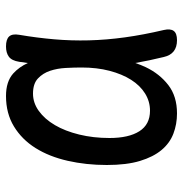

<svg xmlns="http://www.w3.org/2000/svg" viewBox="-5 -595 610 640"><g transform="rotate(-90 300.0 -275.0)"><path d="M242 10Q206 10 174.5 -2Q143 -14 120 -41.5Q97 -69 83.5 -113.5Q70 -158 70 -224Q70 -293 84 -354.5Q98 -416 126.5 -461.5Q155 -507 198.5 -533.5Q242 -560 300 -560Q348 -560 375 -536Q397 -516 410 -487Q412 -502 414 -516Q418 -541 431 -550.5Q444 -560 465 -560Q489 -560 498.5 -549.5Q508 -539 504 -516Q494 -457 489 -399.5Q484 -342 485.5 -283.5Q487 -225 495.5 -163.5Q504 -102 520 -34Q525 -12 517 -1Q509 10 486 10Q463 10 449 -1Q435 -12 430 -34Q418 -83 410 -129Q404 -111 396 -94Q374 -48 336.5 -19Q299 10 242 10ZM251 -80Q282 -80 308.5 -96.5Q335 -113 354 -143Q373 -173 384 -215Q395 -257 395 -308Q395 -332 393.5 -360.5Q392 -389 384 -413Q376 -437 358.5 -453.5Q341 -470 308 -470Q277 -470 250 -450.5Q223 -431 203 -397Q183 -363 171.5 -316Q160 -269 160 -215Q160 -151 182.5 -115.5Q205 -80 251 -80Z"/></g></svg>

Font: Maple Mono NF
Style: Regular
Weight: 400
Monospace: yes
Designer: subframe7536
Version: Version 7.000